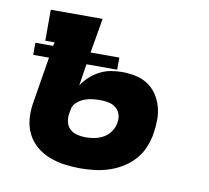

<svg xmlns="http://www.w3.org/2000/svg" viewBox="-64 -591 729 671"><g transform="rotate(10 300.0 -256.0)"><path d="M261 8Q232 8 204 4Q176 0 150.5 -10Q125 -20 104.5 -37.5Q84 -55 72 -79Q60 -103 57.5 -131.5Q55 -160 60 -189L87 -354H31V-397H94L97 -410H64V-520H248L227 -397H329V-354H220L208 -277Q220 -295 235.5 -309Q251 -323 269.5 -332.5Q288 -342 308 -345.5Q328 -349 348 -349Q372 -349 396 -344Q420 -339 439 -326.5Q458 -314 471 -295Q484 -276 490.5 -253.5Q497 -231 497 -206.5Q497 -182 493 -157Q489 -132 479 -107.5Q469 -83 451.5 -63Q434 -43 410.5 -28.5Q387 -14 362 -6Q337 2 311.5 5Q286 8 261 8ZM262 -102Q278 -102 294.5 -105.5Q311 -109 325.5 -117.5Q340 -126 350 -141Q360 -156 362 -172Q365 -187 360.5 -201Q356 -215 345 -224Q334 -233 319.5 -236Q305 -239 290 -239Q276 -239 262 -237.5Q248 -236 233.5 -230.5Q219 -225 207 -214Q195 -203 193 -189L190 -171Q188 -156 192 -141.5Q196 -127 206.5 -118Q217 -109 232 -105.5Q247 -102 262 -102Z"/></g></svg>

Font: Iosevka HT Extrabold Extended
Style: Italic
Weight: 800
Width: 7
Italic angle: -9°
Monospace: yes
Designer: Belleve Invis
Foundry: Belleve Invis
Version: Version 32.3.0; ttfautohint (v1.8.4)